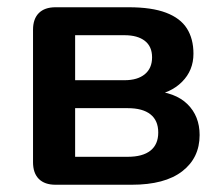

<svg xmlns="http://www.w3.org/2000/svg" viewBox="-20 -509 608 529"><path d="M133 0Q103 0 87 -16Q71 -32 71 -62V-427Q71 -457 87 -473Q103 -489 133 -489H335Q398 -489 437.5 -474Q477 -459 495 -430.5Q513 -402 513 -361Q513 -315 481.5 -283.5Q450 -252 398 -245V-259Q463 -255 496.5 -222Q530 -189 530 -137Q530 -74 482 -37Q434 0 343 0ZM187 -77H332Q373 -77 394.5 -94Q416 -111 416 -144Q416 -177 394.5 -194Q373 -211 332 -211H187ZM187 -288H323Q359 -288 379 -304.5Q399 -321 399 -351Q399 -381 379 -396.5Q359 -412 323 -412H187Z"/></svg>

Font: Nunito ExtraLight
Style: Regular
Weight: 200
Designer: Vernon Adams
Foundry: Vernon Adams
Version: Version 3.602